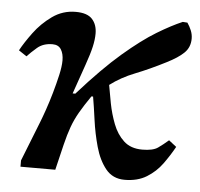

<svg xmlns="http://www.w3.org/2000/svg" viewBox="-42 -521 602 577"><g transform="rotate(5 259.0 -233.0)"><path d="M144 0H39V-19L86 -138Q92 -153 100.5 -177.5Q109 -202 117 -230Q125 -258 131 -284.5Q137 -311 137 -329Q137 -349 129 -362Q121 -375 103 -375Q75 -375 57 -359.5Q39 -344 28 -332L4 -348Q17 -372 39.5 -402.5Q62 -433 93.5 -455.5Q125 -478 164 -478Q199 -478 214 -461.5Q229 -445 229 -418Q229 -400 224 -378Q219 -356 207 -322Q195 -288 176 -233H184Q256 -314 312 -362Q368 -410 411 -436Q454 -462 487 -476L501 -475Q508 -465 513 -453Q518 -441 518 -428Q518 -402 500.5 -385Q483 -368 449 -351Q400 -326 358 -309.5Q316 -293 283 -268Q287 -244 293 -213Q299 -182 310.5 -152Q322 -122 343 -102.5Q364 -83 399 -83Q431 -83 446 -93.5Q461 -104 477 -118L500 -100Q485 -73 466.5 -47.5Q448 -22 420.5 -5Q393 12 354 12Q318 12 297 -14Q276 -40 265 -79.5Q254 -119 248.5 -159.5Q243 -200 238 -229H233Q213 -200 200 -177.5Q187 -155 178.5 -131.5Q170 -108 162.5 -77Q155 -46 144 0Z"/></g></svg>

Font: STIX Two Text SemiBold
Style: Italic
Weight: 600
Italic angle: -12°
Designer: Ross Mills, John Hudson & Paul Hanslow, Tiro Typeworks Ltd; with prior portions MicroPress Inc. and Coen Hoffman, Elsevi
Foundry: Tiro Typeworks Ltd
Version: Version 2.13 b171